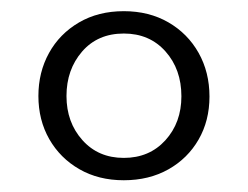

<svg xmlns="http://www.w3.org/2000/svg" viewBox="-20 -732 432 335"><path d="M196 -712.5Q240 -712.5 273.8 -693Q307.5 -673.5 326.5 -639.8Q345.5 -606 345.5 -563.5Q345.5 -521.5 326.5 -488.5Q307.5 -455.5 273.8 -436.5Q240 -417.5 196 -417.5Q152 -417.5 118.5 -436.8Q85 -456 66 -489.2Q47 -522.5 47 -564.5Q47 -606 65.5 -639.5Q84 -673 117.8 -692.8Q151.5 -712.5 196 -712.5ZM196 -673.5Q150.5 -673.5 123.2 -642Q96 -610.5 96 -564.5Q96 -518.5 123.8 -487.5Q151.5 -456.5 196 -456.5Q240.5 -456.5 268.5 -487.2Q296.5 -518 296.5 -564Q296.5 -611 268.8 -642.2Q241 -673.5 196 -673.5Z"/></svg>

Font: Fraunces 20pt
Style: Regular
Weight: 400
Version: Version 1.000;[b76b70a41]